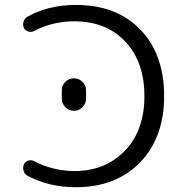

<svg xmlns="http://www.w3.org/2000/svg" viewBox="-20 -783 734 790"><path d="M234.4 -377V-411.1Q234.4 -431.6 249 -446.3Q263.7 -460.9 284.2 -460.9Q304.7 -460.9 319.3 -446.3Q334 -431.6 334 -411.1V-377Q334 -356.4 319.3 -341.8Q304.7 -327.1 284.2 -327.1Q263.7 -327.1 249 -341.8Q234.4 -356.4 234.4 -377ZM285.2 -695.3Q196.3 -695.3 120.1 -655.3Q108.4 -649.4 96.2 -653.3Q84 -657.2 78.1 -668Q75.2 -675.8 75.2 -683.6Q75.2 -689.5 77.1 -694.3Q81.1 -708 93.8 -714.8Q180.7 -762.7 292 -762.7Q459 -762.7 557.1 -661.6Q655.3 -560.5 655.3 -387.7Q655.3 -216.8 556.2 -114.7Q457 -12.7 292 -12.7Q181.6 -12.7 93.8 -59.6Q81.1 -66.4 77.1 -80.1Q75.2 -85.9 75.2 -90.8Q75.2 -98.6 78.1 -106.4Q84 -118.2 96.2 -122.1Q108.4 -126 120.1 -120.1Q196.3 -80.1 285.2 -79.1Q413.1 -79.1 493.7 -162.6Q574.2 -246.1 574.2 -387.2Q574.2 -528.3 495.6 -611.8Q417 -695.3 285.2 -695.3Z"/></svg>

Font: Gen Jyuu Gothic P Normal
Style: Regular
Weight: 300
Designer: [Source Han Sans]
Ryoko NISHIZUKA  (kana & ideographs); Paul D. Hunt (Latin, Greek & Cyrillic); Wenlong ZHANG  (bopomofo
Version: Version 1.002.20150607